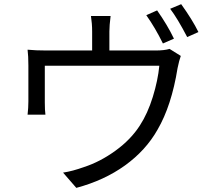

<svg xmlns="http://www.w3.org/2000/svg" viewBox="-20 -867 1040 935"><path d="M827.1 -678.7 773.4 -655.3Q735.4 -732.4 692.4 -793L745.1 -816.4Q795.9 -744.1 827.1 -678.7ZM512.7 -621.1H737.3Q780.3 -621.1 805.7 -628.9L860.4 -594.7Q852.5 -573.2 844.7 -535.2Q815.4 -352.5 747.1 -235.4Q690.4 -134.8 588.9 -61.5Q487.3 11.7 351.6 47.9L287.1 -26.4Q333 -33.2 389.6 -53.7Q467.8 -79.1 542.5 -133.3Q617.2 -187.5 661.1 -255.9Q699.2 -314.5 724.1 -395Q749 -475.6 755.9 -546.9H198.2V-368.2Q198.2 -330.1 201.2 -308.6H114.3Q118.2 -341.8 118.2 -373V-547.9Q118.2 -594.7 114.3 -625Q153.3 -621.1 207 -621.1H428.7V-713.9Q428.7 -752 422.9 -789.1H518.6Q512.7 -742.2 512.7 -713.9ZM808.6 -824.2 862.3 -846.7Q917 -770.5 946.3 -710.9L891.6 -686.5Q843.8 -778.3 808.6 -824.2Z"/></svg>

Font: GenEi Gothic M Regular
Style: Regular
Weight: 400
Designer: o_tamon (Modified); [Source Han Sans]
Ryoko NISHIZUKA  (kana & ideographs); Paul D. Hunt (Latin, Greek & Cyrillic); Wenl
Version: Version 1.1a;Original Version 1.004